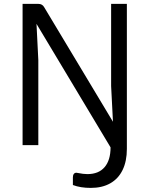

<svg xmlns="http://www.w3.org/2000/svg" viewBox="-20 -734 756 971"><path d="M621.6 -714.4V-2.4V19Q621.6 81.1 600.1 125.5Q578.6 169.9 537.6 193.1Q496.6 216.3 439.5 216.3Q386.7 216.3 348.6 201.7V163.1Q348.6 151.9 353.3 145.8Q357.9 139.6 366.2 139.6Q367.7 139.6 372.6 140.6Q401.9 146.5 421.9 146.5Q479 146.5 509 111.3Q539.1 76.2 539.1 11.2L164.6 -613.3L173.8 -430.2V0H94.2V-714.4H173.8Q184.1 -714.4 191.4 -710.2Q198.7 -706.1 203.6 -697.3L551.3 -118.2L542 -298.8V-714.4Z"/></svg>

Font: Lycee Sans
Style: Regular
Weight: 400
Designer: Justin Alvin
Foundry: Alkove Design
Version: Version 1.030